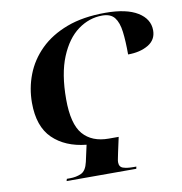

<svg xmlns="http://www.w3.org/2000/svg" viewBox="-81 -804 831 879"><g transform="rotate(-10 334.0 -364.0)"><path d="M158 0 161 -10H175Q205 -10 228 -20.5Q251 -31 260 -71L277 -148Q179 -158 121.5 -214Q64 -270 64 -380Q64 -448 88 -510.5Q112 -573 161.5 -622Q211 -671 286.5 -699.5Q362 -728 466 -728Q564 -728 616 -696Q668 -664 668 -611Q668 -567 630 -544.5Q592 -522 536 -522Q536 -584 530.5 -628Q525 -672 507 -695Q489 -718 450 -718Q389 -718 337 -680Q285 -642 253 -564.5Q221 -487 221 -369Q221 -254 262.5 -206Q304 -158 382 -158H428L413 -89Q410 -73 407.5 -62Q405 -51 405 -44Q405 -22 423 -16Q441 -10 470 -10H484L482 0Z"/></g></svg>

Font: Noto Serif Display SemiCondensed
Style: Bold Italic
Weight: 700
Width: 4
Italic angle: -12°
Designer: Monotype Design Team
Foundry: Monotype Imaging Inc.
Version: Version 2.009